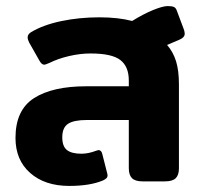

<svg xmlns="http://www.w3.org/2000/svg" viewBox="-20 -597 660 632"><path d="M31 -143Q31 -235 92 -274Q153 -313 264 -313H404V-332Q404 -378 376 -399.5Q348 -421 278 -421Q244 -421 207.5 -412.5Q171 -404 143 -390Q129 -384 126 -384Q117 -384 110 -397L76 -457Q71 -467 71 -474Q71 -484 82 -491Q122 -515 181.5 -527.5Q241 -540 307 -540Q369 -540 415 -528Q452 -551 484 -564Q516 -577 532 -577Q546 -577 552.5 -574Q559 -571 562 -562L586 -498Q588 -490 588 -486Q588 -474 572 -467L530 -449Q550 -426 559.5 -395.5Q569 -365 569 -318V-43Q569 -21 558.5 -10.5Q548 0 523 0H449Q425 0 414.5 -10.5Q404 -21 404 -43V-202H266Q223 -202 204 -189.5Q185 -177 185 -145Q185 -115 200.5 -103Q216 -91 248 -91Q271 -91 297 -101Q303 -103 304 -103Q314 -103 317 -89L333 -26Q334 -23 334 -19Q334 -14 330.5 -10.5Q327 -7 319 -3Q276 15 208 15Q128 15 79.5 -27.5Q31 -70 31 -143Z"/></svg>

Font: Mitr Medium
Style: Regular
Weight: 500
Designer: Thanarat Vachiruckul
Foundry: Cadson Demak
Version: Version 1.003